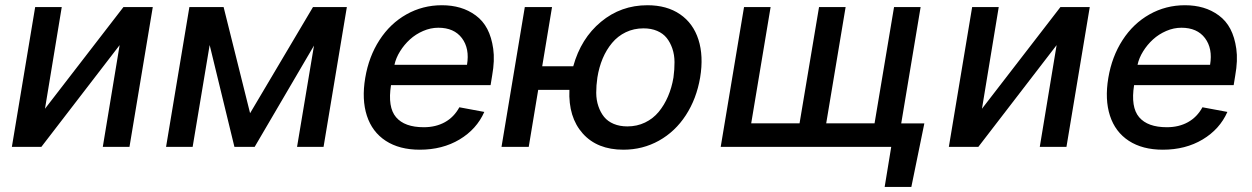

<svg xmlns="http://www.w3.org/2000/svg" viewBox="-20 -573 4886 749"><path d="M155.5 -148.8 461.6 -545.5H576L485.1 0H381L446.7 -397L141.3 0H26.3L117.2 -545.5H220.9Z M955.6 -131.4 1201 -545.5H1333.1L1242.2 0H1138.8L1204.9 -395.2L973.4 0H894.5L797.9 -397.4L731.5 0H627.8L718.8 -545.5H852.3Z M1617.5 11Q1538 11 1484.9 -23.6Q1431.8 -58.2 1411.2 -121.6Q1390.6 -185 1404.8 -269.2Q1418.7 -352.3 1460.4 -416.7Q1502.1 -481.2 1565.5 -516.9Q1628.9 -552.6 1703.8 -552.6Q1742.2 -552.6 1775 -543Q1807.9 -533.4 1835.9 -512.8Q1864 -492.2 1880.9 -460Q1897.7 -427.9 1904.1 -382.6Q1910.5 -337.4 1899.9 -278.4L1893.8 -240.8H1505.3Q1491.8 -154.8 1525 -115.8Q1558.2 -76.7 1633.2 -76.7Q1680 -76.7 1715.6 -96.4Q1751.1 -116.1 1772 -154.5L1869.3 -136.4Q1839.5 -68.9 1772.7 -28.9Q1706 11 1617.5 11ZM1518.8 -320.3H1801.8Q1812.5 -383.5 1782 -424.2Q1751.4 -464.8 1690 -464.8Q1659.8 -464.8 1630.7 -452.2Q1601.6 -439.6 1579.2 -419.2Q1556.8 -398.8 1540.7 -372.9Q1524.5 -346.9 1518.8 -320.3Z M2133.5 -545.5 2095.2 -314.6H2216.3Q2246.4 -423.3 2324.4 -487.9Q2402.3 -552.6 2505.7 -552.6Q2581.3 -552.6 2632.8 -517.4Q2684.3 -482.2 2704.7 -418.3Q2725.1 -354.4 2711.3 -270.6Q2697.1 -187.5 2655.5 -123.6Q2614 -59.7 2550.6 -24.3Q2487.2 11 2411.9 11Q2309.7 11 2253.2 -52.4Q2196.7 -115.8 2201.3 -222.3H2079.5L2042.6 0H1936.4L2027.3 -545.5ZM2427.6 -79.9Q2464.8 -79.9 2496.3 -95Q2527.7 -110.1 2549.5 -136.5Q2571.4 -163 2585.9 -196.9Q2600.5 -230.8 2607.2 -270.6Q2611.5 -302.2 2611.3 -330.6Q2611.2 -359 2603 -383.2Q2594.8 -407.3 2580.8 -424.9Q2566.8 -442.5 2543.7 -452.4Q2520.6 -462.4 2490.4 -462.4Q2452.8 -462.4 2421.3 -447.3Q2389.9 -432.2 2367.7 -405.5Q2345.5 -378.9 2331.1 -344.8Q2316.8 -310.7 2310.4 -270.6Q2305.8 -239 2305.9 -210.8Q2306.1 -182.5 2314.3 -158.6Q2322.4 -134.6 2336.6 -117Q2350.9 -99.4 2374.1 -89.7Q2397.4 -79.9 2427.6 -79.9Z M3585.9 -91.6 3535.2 156.2H3431.1L3456.7 0H2791.5L2882.5 -545.5H2986.2L2910.5 -92H3099.1L3175.1 -545.5H3278.8L3203.1 -92H3391.7L3467.7 -545.5H3571.4L3495.7 -91.6Z M3810.7 -148.8 4116.8 -545.5H4231.2L4140.3 0H4036.2L4101.9 -397L3796.5 0H3681.5L3772.4 -545.5H3876.1Z M4516.3 11Q4436.8 11 4383.7 -23.6Q4330.6 -58.2 4310 -121.6Q4289.4 -185 4303.6 -269.2Q4317.5 -352.3 4359.2 -416.7Q4400.9 -481.2 4464.3 -516.9Q4527.7 -552.6 4602.6 -552.6Q4641 -552.6 4673.8 -543Q4706.7 -533.4 4734.7 -512.8Q4762.8 -492.2 4779.7 -460Q4796.5 -427.9 4802.9 -382.6Q4809.3 -337.4 4798.7 -278.4L4792.6 -240.8H4404.1Q4390.6 -154.8 4423.8 -115.8Q4457 -76.7 4532 -76.7Q4578.8 -76.7 4614.3 -96.4Q4649.9 -116.1 4670.8 -154.5L4768.1 -136.4Q4738.3 -68.9 4671.5 -28.9Q4604.8 11 4516.3 11ZM4417.6 -320.3H4700.6Q4711.3 -383.5 4680.8 -424.2Q4650.2 -464.8 4588.8 -464.8Q4558.6 -464.8 4529.5 -452.2Q4500.4 -439.6 4478 -419.2Q4455.6 -398.8 4439.5 -372.9Q4423.3 -346.9 4417.6 -320.3Z"/></svg>

Font: Karasuma Gothic
Style: Medium Italic
Weight: 500
Italic angle: 9.39998°
Designer: Rasmus Andersson / Ryoko Nishizuka
Foundry: Genbu
Version: Version 1.00